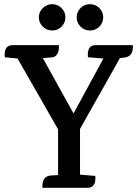

<svg xmlns="http://www.w3.org/2000/svg" viewBox="-20 -899 659 919"><path d="M439 -683H616Q616 -683 616 -676Q616 -628 577 -624L554 -621L363 -282V-63H364L436 -57Q442 0 397 0H183V-8Q183 -55 222 -59L258 -61V-280L64 -619L3 -625Q-3 -683 41 -683H262V-676Q262 -640 241 -628Q233 -624 223 -624L186 -621H185L332 -356L475 -619L401 -625Q395 -683 439 -683ZM274.5 -771.5Q256 -753 230 -753Q204 -753 185 -771.5Q166 -790 166 -816Q166 -842 185 -860.5Q204 -879 230 -879Q256 -879 274.5 -860.5Q293 -842 293 -816Q293 -790 274.5 -771.5ZM474 -816Q474 -790 455.5 -771.5Q437 -753 410.5 -753Q384 -753 365.5 -771.5Q347 -790 347 -816Q347 -842 365.5 -860.5Q384 -879 410.5 -879Q437 -879 455.5 -860.5Q474 -842 474 -816Z"/></svg>

Font: Karma SemiBold
Style: Regular
Weight: 600
Designer: Joana Correia
Foundry: Indian Type Foundry
Version: Version 1.202;PS 1.0;hotconv 1.0.78;makeotf.lib2.5.61930; tt